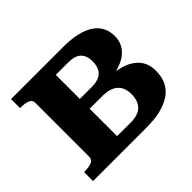

<svg xmlns="http://www.w3.org/2000/svg" viewBox="-120 -679 846 846"><g transform="rotate(-45 303.0 -255.5)"><path d="M29 -511H353Q449 -511 499 -478.5Q549 -446 549 -384Q549 -345 526 -317.5Q503 -290 460 -276Q417 -262 357 -262L393 -287V-254L362 -278Q426 -278 472.5 -264.5Q519 -251 544 -222Q569 -193 569 -148Q569 -73 515 -36.5Q461 0 363 0H29V-56H31Q58 -56 75.5 -62.5Q93 -69 93 -88V-423Q93 -442 75.5 -448.5Q58 -455 31 -455H29ZM244 -65H329Q376 -65 398 -87.5Q420 -110 420 -151Q420 -193 395.5 -214.5Q371 -236 320 -236H218V-297H318Q348 -297 366.5 -306.5Q385 -316 393 -333.5Q401 -351 401 -375Q401 -410 382 -428.5Q363 -447 321 -447H244Z"/></g></svg>

Font: Roboto Serif 28pt SemiBold
Style: Regular
Weight: 600
Designer: Greg Gazdowicz
Foundry: Commercial Type
Version: Version 1.008